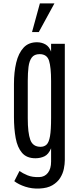

<svg xmlns="http://www.w3.org/2000/svg" viewBox="-20 -988 469 1121"><path d="M209.5 112.8Q167 114.7 127.9 102.1Q88.9 89.4 63.5 69.8L93.8 10.3Q112.3 23.9 140.6 35.6Q168.9 47.4 209.5 45.9Q241.2 44.9 259.8 21Q278.3 -2.9 278.3 -44.4V-122.1Q263.2 -86.4 239.3 -75.2Q215.3 -64 187 -64Q135.7 -64 108.6 -95.7Q81.5 -127.4 71.5 -182.1Q61.5 -236.8 61.5 -305.2V-498Q61.5 -566.9 74.7 -622.3Q87.9 -677.7 117.9 -710Q147.9 -742.2 198.2 -741.2Q224.6 -740.7 246.1 -728.3Q267.6 -715.8 278.3 -686.5V-732.4H358.4V-53.2Q358.4 -30.3 352.8 -2.4Q347.2 25.4 331.3 50.8Q315.4 76.2 286.1 93.5Q256.8 110.8 209.5 112.8ZM216.8 -130.9Q238.3 -130.9 252 -143.8Q265.6 -156.7 272 -192.9Q278.3 -229 278.3 -298.8V-515.1Q278.3 -594.7 266.4 -633.3Q254.4 -671.9 211.4 -671.9Q180.2 -671.9 165.5 -652.1Q150.9 -632.3 146.5 -597.4Q142.1 -562.5 142.1 -516.1V-297.4Q142.1 -211.9 157 -171.4Q171.9 -130.9 216.8 -130.9ZM167 -800.8 212.9 -968.3H297.9L206.5 -800.8Z"/></svg>

Font: Antonio ExtraLight
Style: Regular
Weight: 250
Designer: Vernon Adams
Foundry: Vernon Adams
Version: Version 1.002